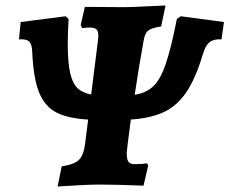

<svg xmlns="http://www.w3.org/2000/svg" viewBox="-20 -670 833 697"><path d="M793 -590 784 -527Q757 -529 741.5 -517.5Q726 -506 716 -472Q690 -385 656.5 -335.5Q623 -286 575.5 -263.5Q528 -241 455 -236Q440 -123 440 -115Q440 -91 446.5 -82.5Q453 -74 469 -74Q495 -74 514 -77L518 -69L501 4Q401 0 343 0Q294 0 189 7L204 -66Q250 -73 267 -90Q284 -107 289 -149L300 -236Q226 -240 184 -262Q142 -284 121.5 -335.5Q101 -387 97 -482Q96 -510 85.5 -519.5Q75 -529 49 -527L55 -590L218 -611L229 -601Q226 -550 226 -511Q226 -444 234.5 -406Q243 -368 261 -350.5Q279 -333 311 -327L335 -518Q337 -536 337 -540Q337 -557 330 -563.5Q323 -570 307 -570Q294 -570 278 -568L273 -579L288 -645L431 -644Q455 -644 512 -647L581 -650L565 -574Q530 -569 517.5 -558.5Q505 -548 501 -520Q483 -421 469 -326Q510 -332 536 -356.5Q562 -381 581.5 -437.5Q601 -494 622 -601L636 -611Z"/></svg>

Font: Alegreya ExtraBold
Style: Italic
Weight: 800
Italic angle: -7°
Designer: Juan Pablo del Peral
Foundry: Huerta Tipografica
Version: Version 2.007; ttfautohint (v1.6)